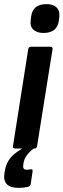

<svg xmlns="http://www.w3.org/2000/svg" viewBox="-58 -721 308 932"><path d="M16 0Q3 0 5 -12L79 -482Q81 -494 92 -494H186Q199 -494 197 -482L122 -12Q120 0 109 0ZM153 -561Q121 -561 104 -577Q87 -593 91 -623L93 -639Q100 -701 167 -701Q200 -701 216.5 -685Q233 -669 230 -639L228 -623Q221 -561 153 -561ZM32 191Q-49 191 -36 117L-34 105Q-26 61 6 31.5Q38 2 101 -25L117 -9Q87 13 73 31.5Q59 50 56 72L55 80Q51 103 72 103Q80 103 89 101Q103 98 100 112L91 173Q89 183 78 186Q57 191 32 191Z"/></svg>

Font: Sofia Sans Extra Condensed ExtraBold
Style: Italic
Weight: 800
Italic angle: -9°
Designer: Botio Nikoltchev, Ani Petrova
Foundry: lettersoup
Version: Version 4.101; ttfautohint (v1.8.4.7-5d5b)